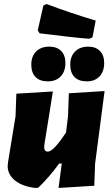

<svg xmlns="http://www.w3.org/2000/svg" viewBox="-20 -927 554 951"><path d="M422 -735Q351 -740 176 -762L167 -777L195 -900L211 -907Q324 -864 454 -825L438 -742ZM135 -607Q135 -648 159 -672Q183 -696 224 -696Q262 -696 283 -674.5Q304 -653 304 -615Q304 -573 280.5 -548.5Q257 -524 217 -524Q177 -524 156 -545.5Q135 -567 135 -607ZM328 -607Q328 -648 352 -672Q376 -696 417 -696Q454 -696 475 -674.5Q496 -653 496 -615Q496 -573 473 -548.5Q450 -524 410 -524Q370 -524 349 -545.5Q328 -567 328 -607ZM242 -474 200 -212 199 -199Q199 -176 217 -176Q245 -176 307 -271L317 -352L321 -465L498 -476L451 -116L447 -7L270 4L286 -117H273Q222 -47 169 3L156 4Q92 -3 55 -32.5Q18 -62 18 -105L20 -125L57 -351L61 -463Z"/></svg>

Font: Alegreya Sans SC Black
Style: Italic
Weight: 900
Italic angle: -7°
Designer: Juan Pablo del Peral
Foundry: Huerta Tipografica
Version: Version 2.007